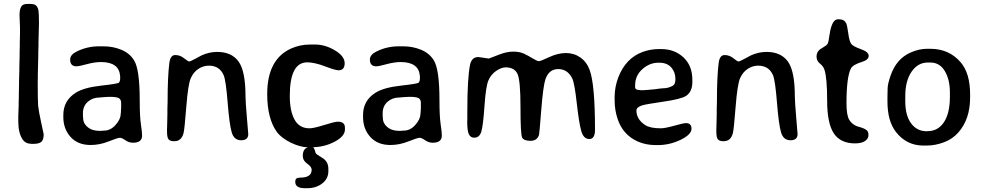

<svg xmlns="http://www.w3.org/2000/svg" viewBox="-20 -742 5067 989"><path d="M119.6 -721.7H135.7Q159.2 -721.7 167.5 -711.9Q175.8 -702.1 178.2 -687.5Q180.7 -672.9 180.7 -622.1L178.2 -519.5V-502.4L177.2 -476.6V-459.5L174.8 -355.5V-338.4L174.3 -321.3Q174.3 -221.2 176.5 -197Q178.7 -172.9 191.9 -111.8Q205.1 -50.8 205.1 -50.3Q205.1 -22.9 193.6 -12Q182.1 -1 152.3 -1H144Q111.8 -1 96.7 -23.4Q74.2 -56.2 74.2 -116.7V-147.9L74.7 -156.2L75.7 -188L76.2 -196.3Q76.2 -204.6 76.2 -212.9L77.1 -247.1V-264.2L78.1 -307.6V-324.7L79.6 -377V-394L81.1 -454.6Q81.1 -463.4 81.1 -472.2L82 -506.3V-523.4L83 -566.4V-600.1L80.6 -663.6Q80.6 -694.3 89.4 -708Q98.1 -721.7 119.6 -721.7Z M408.2 -134.3Q408.2 -103 438.5 -82Q458.5 -67.9 495.1 -67.9H498Q506.8 -69.3 516.6 -69.3Q549.3 -69.3 575.4 -98.6Q601.6 -127.9 601.6 -154.8L602.5 -160.6L604 -186.5V-211.9Q604 -230 592 -236.6Q580.1 -243.2 546.4 -243.2H539.6L536.1 -242.7H529.8L509.3 -241.2Q499 -239.7 492.7 -239.7Q457.5 -239.7 432.4 -217.8Q407.2 -195.8 407.2 -159.2V-145Q408.2 -137.2 408.2 -134.3ZM373.5 -400.4Q341.3 -400.4 341.3 -435.5Q341.3 -460 375 -476.6Q428.7 -503.4 489.7 -503.4H513.2Q562 -503.4 604.7 -485.8Q647.5 -468.3 670.4 -431.6Q699.7 -385.3 699.7 -226.1Q699.7 -142.1 705.8 -102.1Q711.9 -62 711.9 -43.5Q711.9 -6.8 665 -6.8Q644 -6.8 626 -19.5Q607.9 -32.2 597.2 -32.2Q586.4 -32.2 540 -13.7Q493.7 4.9 446.8 4.9Q380.9 4.9 343.5 -36.6Q306.2 -78.1 306.2 -138.7V-149.9Q306.2 -224.1 370.6 -264.6Q412.6 -291 500.2 -300.8Q587.9 -310.5 592.8 -316.4Q599.1 -323.7 599.1 -341.3Q599.1 -346.7 598.6 -352.5Q592.3 -421.9 501 -422.4Q467.3 -422.4 427.2 -411.4Q387.2 -400.4 373.5 -400.4Z M1019 -457Q1058.6 -474.6 1098.6 -474.6Q1172.9 -474.6 1208.7 -425.3Q1244.6 -376 1244.6 -246.6Q1244.6 -220.2 1251.7 -137Q1258.8 -53.7 1258.8 -51.3Q1258.8 -19.5 1222.2 -19.5Q1185.5 -19.5 1173.6 -60.1Q1161.6 -100.6 1152.6 -214.1Q1143.6 -327.6 1132.3 -354Q1111.3 -403.8 1055.7 -403.8Q1027.8 -403.8 1002.7 -387.7Q977.5 -371.6 963.1 -340.3Q948.7 -309.1 939.7 -192.4Q930.7 -75.7 925.3 -55.7Q919.9 -35.6 908.4 -25.1Q897 -14.6 876.7 -14.6Q856.4 -14.6 848.4 -24.2Q840.3 -33.7 840.3 -64.9V-77.1L840.8 -89.8L842.3 -153.3Q842.3 -166 842.3 -178.7L843.3 -216.8Q843.3 -349.1 852.5 -419.4Q857.9 -458.5 882.8 -458.5Q907.7 -458.5 928.2 -441.9Q948.7 -425.3 954.6 -425.3Q960.4 -425.3 986.6 -439.7Q1012.7 -454.1 1019 -457Z M1563 227.5H1550.3Q1501 227.5 1501 195.3V192.4L1501.5 189.5Q1501.5 172.9 1526.9 172.9Q1585.4 172.9 1585.4 132.3Q1585.4 117.2 1562.5 101.1Q1539.6 85 1539.6 61.5Q1539.6 24.4 1565.9 17.1Q1524.4 15.6 1476.6 -7.8Q1427.7 -32.2 1405.3 -63.5Q1356.4 -132.3 1356.4 -257.8Q1356.4 -435.1 1477.5 -491.2Q1523.9 -512.7 1578.6 -512.7H1602.5Q1654.8 -512.7 1705.1 -482.7Q1755.4 -452.6 1755.4 -416.3Q1755.4 -379.9 1723.6 -379.9Q1708 -379.9 1653.8 -400.4Q1599.6 -420.9 1562.5 -420.9Q1472.7 -420.9 1472.7 -248Q1472.7 -170.4 1497.3 -125.7Q1522 -81.1 1574.2 -81.1Q1596.2 -81.1 1650.1 -98.1Q1704.1 -115.2 1720.7 -115.2Q1756.8 -115.2 1756.8 -84V-75.2Q1756.8 -39.6 1702.1 -11.2Q1652.3 14.6 1592.8 16.6Q1600.1 22 1605.5 45.4Q1606.9 51.8 1639.2 70.6Q1671.4 89.4 1671.4 127.4V139.6Q1671.4 178.7 1639.6 203.1Q1607.9 227.5 1563 227.5Z M1952.1 -134.3Q1952.1 -103 1982.4 -82Q2002.4 -67.9 2039.1 -67.9H2042Q2050.8 -69.3 2060.5 -69.3Q2093.3 -69.3 2119.4 -98.6Q2145.5 -127.9 2145.5 -154.8L2146.5 -160.6L2147.9 -186.5V-211.9Q2147.9 -230 2136 -236.6Q2124 -243.2 2090.3 -243.2H2083.5L2080.1 -242.7H2073.7L2053.2 -241.2Q2043 -239.7 2036.6 -239.7Q2001.5 -239.7 1976.3 -217.8Q1951.2 -195.8 1951.2 -159.2V-145Q1952.1 -137.2 1952.1 -134.3ZM1917.5 -400.4Q1885.3 -400.4 1885.3 -435.5Q1885.3 -460 1918.9 -476.6Q1972.7 -503.4 2033.7 -503.4H2057.1Q2106 -503.4 2148.7 -485.8Q2191.4 -468.3 2214.4 -431.6Q2243.7 -385.3 2243.7 -226.1Q2243.7 -142.1 2249.8 -102.1Q2255.9 -62 2255.9 -43.5Q2255.9 -6.8 2209 -6.8Q2188 -6.8 2169.9 -19.5Q2151.9 -32.2 2141.1 -32.2Q2130.4 -32.2 2084 -13.7Q2037.6 4.9 1990.7 4.9Q1924.8 4.9 1887.5 -36.6Q1850.1 -78.1 1850.1 -138.7V-149.9Q1850.1 -224.1 1914.6 -264.6Q1956.5 -291 2044.2 -300.8Q2131.8 -310.5 2136.7 -316.4Q2143.1 -323.7 2143.1 -341.3Q2143.1 -346.7 2142.6 -352.5Q2136.2 -421.9 2044.9 -422.4Q2011.2 -422.4 1971.2 -411.4Q1931.2 -400.4 1917.5 -400.4Z M3017.6 -380.9Q3044.9 -305.7 3044.9 -73.7Q3044.9 -25.9 3015.4 -25.9Q2985.8 -25.9 2974.1 -67.1Q2962.4 -108.4 2950.9 -210.9Q2939.5 -313.5 2927.7 -337.9Q2903.8 -386.2 2855.7 -386.2Q2807.6 -386.2 2789.6 -334Q2777.8 -298.8 2768.1 -176Q2758.3 -53.2 2756.8 -48.3Q2747.6 -16.6 2712.6 -16.6Q2677.7 -16.6 2669.4 -33.9Q2661.1 -51.3 2661.1 -189.7Q2661.1 -328.1 2645.5 -361.6Q2629.9 -395 2584.5 -395Q2562.5 -395 2535.4 -376.5Q2508.3 -357.9 2495.4 -326.7Q2482.4 -295.4 2475.6 -196Q2468.8 -96.7 2459.5 -64.7Q2450.2 -32.7 2422.9 -32.7Q2403.8 -32.7 2395.3 -50.3Q2386.7 -67.9 2386.7 -113.8L2387.2 -131.8Q2387.2 -150.4 2387.2 -168.9Q2387.2 -340.3 2401.4 -408.7Q2409.7 -448.2 2444.3 -448.2L2498 -440.4L2552.7 -461.4Q2590.8 -476.1 2623.8 -476.1Q2656.7 -476.1 2679 -465.6Q2701.2 -455.1 2724.4 -440.9Q2747.6 -426.8 2755.9 -426.8Q2764.2 -426.8 2809.1 -447.8Q2854 -468.8 2895.5 -468.8Q2937 -468.8 2969.7 -445.8Q3002.4 -422.9 3017.6 -380.9Z M3393.1 -287.1Q3424.3 -287.1 3446.8 -301.3Q3459 -309.1 3459 -332.5V-335.4Q3459 -370.6 3437.5 -394.8Q3416 -418.9 3376.5 -418.9H3370.6Q3326.2 -418.9 3288.8 -385.7Q3251.5 -352.5 3251.5 -301.8V-293.5Q3251.5 -278.3 3274.4 -278.3L3279.3 -277.3H3296.9L3299.8 -277.8L3326.7 -279.8L3330.1 -280.3L3348.1 -281.7Q3351.6 -282.2 3356 -282.7Q3360.4 -283.2 3373.8 -285.2Q3387.2 -287.1 3393.1 -287.1ZM3367.2 5.4H3356Q3306.6 4.9 3266.1 -12.7Q3188.5 -46.9 3161.1 -129.9Q3146 -176.3 3146 -223.6V-245.6Q3146.5 -294.9 3165 -343.8Q3203.1 -442.4 3290.5 -474.6Q3331.5 -489.3 3374.5 -489.3H3385.3Q3454.6 -489.3 3500.5 -446.5Q3546.4 -403.8 3546.4 -330.1V-320.3Q3546.4 -268.6 3513.2 -247.6Q3487.8 -231.4 3396.7 -218.3Q3305.7 -205.1 3287.6 -199.2Q3258.3 -189.9 3258.3 -172.4Q3258.3 -127.9 3302.7 -98.1Q3328.6 -81.1 3383.3 -81.1Q3405.8 -81.1 3453.4 -94.5Q3501 -107.9 3513.2 -107.9Q3542 -107.9 3542 -78.6Q3542 -49.3 3486.1 -22Q3430.2 5.4 3367.2 5.4Z M3848.6 -457Q3888.2 -474.6 3928.2 -474.6Q4002.4 -474.6 4038.3 -425.3Q4074.2 -376 4074.2 -246.6Q4074.2 -220.2 4081.3 -137Q4088.4 -53.7 4088.4 -51.3Q4088.4 -19.5 4051.8 -19.5Q4015.1 -19.5 4003.2 -60.1Q3991.2 -100.6 3982.2 -214.1Q3973.1 -327.6 3961.9 -354Q3940.9 -403.8 3885.3 -403.8Q3857.4 -403.8 3832.3 -387.7Q3807.1 -371.6 3792.7 -340.3Q3778.3 -309.1 3769.3 -192.4Q3760.3 -75.7 3754.9 -55.7Q3749.5 -35.6 3738 -25.1Q3726.6 -14.6 3706.3 -14.6Q3686 -14.6 3678 -24.2Q3669.9 -33.7 3669.9 -64.9V-77.1L3670.4 -89.8L3671.9 -153.3Q3671.9 -166 3671.9 -178.7L3672.9 -216.8Q3672.9 -349.1 3682.1 -419.4Q3687.5 -458.5 3712.4 -458.5Q3737.3 -458.5 3757.8 -441.9Q3778.3 -425.3 3784.2 -425.3Q3790 -425.3 3816.2 -439.7Q3842.3 -454.1 3848.6 -457Z M4226.6 -383.3Q4220.7 -400.9 4203.4 -414.6Q4186 -428.2 4186 -451.2Q4186 -474.1 4204.6 -488.3Q4208.5 -491.2 4223.1 -499.8Q4237.8 -508.3 4242.7 -515.6Q4247.6 -522.5 4252.9 -562.5Q4264.6 -642.6 4295.9 -642.6H4303.2Q4328.1 -642.6 4338.4 -622.6Q4343.8 -612.8 4349.4 -570.8Q4355 -528.8 4364.7 -515.9Q4374.5 -502.9 4414.6 -488.8Q4454.6 -474.6 4454.6 -454.3Q4454.6 -434.1 4421.9 -423.8Q4373 -408.7 4363.3 -389.6Q4340.3 -345.2 4340.3 -210.4Q4340.3 -147.9 4354.5 -124.8Q4368.7 -101.6 4394 -91.8Q4396.5 -90.8 4414.3 -85.7Q4432.1 -80.6 4442.9 -72.5Q4453.6 -64.5 4453.6 -46.1Q4453.6 -27.8 4436 -15.6Q4417.5 -3.4 4384.3 -3.4Q4309.6 -3.4 4275.1 -54.9Q4240.7 -106.4 4240.7 -223.6Q4240.7 -340.8 4226.6 -383.3Z M4643.1 -247.1V-220.2Q4643.1 -147.5 4673.1 -106.7Q4703.1 -65.9 4753.4 -65.9L4758.3 -66.4Q4811.5 -66.4 4842.3 -112.5Q4873 -158.7 4873 -244.1V-265.6Q4873 -332 4846.7 -376Q4820.3 -419.9 4772.9 -419.9H4758.8Q4708 -419.9 4675.5 -372.6Q4643.1 -325.2 4643.1 -247.1ZM4977.1 -255.4V-239.7Q4977.1 -128.4 4916.5 -59.6Q4887.7 -26.4 4842.8 -9.3Q4797.9 7.8 4752.4 7.8H4736.3Q4649.9 7.8 4595.2 -62Q4551.3 -118.2 4551.3 -219.7V-244.1Q4552.2 -259.8 4552.2 -285.2Q4552.2 -309.1 4567.4 -352.5Q4597.2 -439 4669.9 -471.2Q4713.9 -490.7 4755.9 -490.7H4771.5Q4868.7 -490.7 4928.2 -421.4Q4977.1 -364.7 4977.1 -255.4Z"/></svg>

Font: Averia Sans Libre
Style: Regular
Weight: 400
Version: Version 1.002